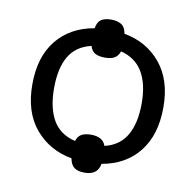

<svg xmlns="http://www.w3.org/2000/svg" viewBox="-74 -664 807 792"><g transform="rotate(10 329.5 -267.5)"><path d="M604 -269Q604 -153 548 -82.5Q492 -12 393 5Q385 53 330 53Q302 53 287 42Q272 31 267 4Q173 -13 114 -82.5Q55 -152 55 -269Q55 -384 111.5 -454Q168 -524 268 -541Q272 -567 287 -577.5Q302 -588 330 -588Q356 -588 372.5 -577.5Q389 -567 393 -540Q488 -523 546 -453Q604 -383 604 -269ZM513 -269Q513 -350 483.5 -400Q454 -450 392 -466Q385 -446 370.5 -437.5Q356 -429 330 -429Q304 -429 289 -437.5Q274 -446 268 -467Q204 -452 175 -402Q146 -352 146 -269Q146 -186 175.5 -135Q205 -84 269 -69Q275 -89 290 -97.5Q305 -106 330 -106Q380 -106 392 -70Q455 -85 484 -136Q513 -187 513 -269Z"/></g></svg>

Font: Noto Sans Historical
Style: Regular
Weight: 400
Designer: Monotype Design Team
Foundry: Monotype Imaging Inc.
Version: Version 2.013; ttfautohint (v1.8.4.7-5d5b)